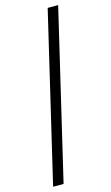

<svg xmlns="http://www.w3.org/2000/svg" viewBox="-153 -853 668 1151"><g transform="rotate(-15 180.5 -278.0)"><path d="M25 244H90L336 -800H271Z"/></g></svg>

Font: Noto Serif Malayalam Medium
Style: Regular
Weight: 500
Designer: Indian type Foundry, Jelle Bosma, Monotype Design Team
Foundry: Monotype Imaging Inc.
Version: Version 2.104